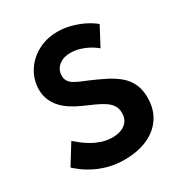

<svg xmlns="http://www.w3.org/2000/svg" viewBox="-196 -980 1073 1137"><g transform="rotate(-30 341.0 -412.0)"><path d="M327.5 16Q270 16 221.5 3.2Q173 -9.5 134.8 -28.8Q96.5 -48 69 -68.5Q41.5 -89 25.5 -104.5L108.5 -238.5Q125 -224 148 -206Q171 -188 199.5 -171.8Q228 -155.5 261.2 -144.8Q294.5 -134 332 -134Q367 -134 393.8 -145Q420.5 -156 436 -177.8Q451.5 -199.5 451.5 -232Q451.5 -261.5 439 -282.2Q426.5 -303 402.2 -319.8Q378 -336.5 342.8 -352.8Q307.5 -369 262.5 -388.5Q229 -403.5 198.8 -422.8Q168.5 -442 145 -467.5Q121.5 -493 107.8 -525.2Q94 -557.5 94 -597.5Q94 -645 113 -688.5Q132 -732 167.2 -766Q202.5 -800 251.2 -820Q300 -840 360 -840Q405 -840 450 -828Q495 -816 534 -796.5Q573 -777 600 -754L532.5 -627Q511 -645.5 483.8 -660.2Q456.5 -675 425.8 -684Q395 -693 363.5 -693Q328 -693 303.2 -680.5Q278.5 -668 265.2 -647.2Q252 -626.5 252 -601Q252 -580 260.8 -565.2Q269.5 -550.5 285.5 -539.8Q301.5 -529 324 -519.2Q346.5 -509.5 373.5 -498.5Q431.5 -474 478.5 -450Q525.5 -426 559 -396.8Q592.5 -367.5 610.2 -328.5Q628 -289.5 628 -235.5Q628 -156.5 590.2 -100Q552.5 -43.5 485 -13.8Q417.5 16 327.5 16Z"/></g></svg>

Font: Spartan Thin
Style: Bold
Weight: 700
Version: Version 1.004